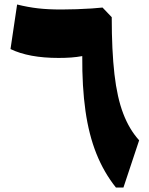

<svg xmlns="http://www.w3.org/2000/svg" viewBox="-20 -845 672 865"><path d="M483.4 -767.6Q483.4 -616.7 495.6 -510.7Q507.8 -404.8 535.2 -333.3Q562.5 -261.7 606.9 -212.9L536.1 0H502.4Q448.2 -67.9 414.3 -152.6Q380.4 -237.3 365 -345.7Q349.6 -454.1 350.6 -592.3Q327.1 -587.9 300.5 -585.9Q273.9 -584 243.7 -584Q109.9 -584 27.3 -624L57.1 -824.7Q106.4 -812.5 151.4 -807.4Q196.3 -802.2 256.3 -802.2Q288.6 -802.2 325.4 -803.5Q362.3 -804.7 394 -806.9Q425.8 -809.1 441.9 -811Z"/></svg>

Font: Pinar-DS1-FD ExtraBold
Style: Regular
Weight: 800
Designer: Amin Abedi
Version: Version 2.000